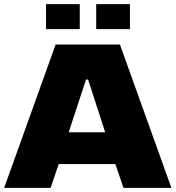

<svg xmlns="http://www.w3.org/2000/svg" viewBox="-20 -902 843 922"><path d="M0 0 247 -688H556L803 0H573L534 -114H262L223 0ZM310 -267H485L403 -520H393ZM201 -762V-882H363V-762ZM442 -762V-882H604V-762Z"/></svg>

Font: Saira Expanded ExtraBold
Style: Regular
Weight: 800
Width: 7
Designer: Hector Gatti with collaboration of the Omnibus-Type team
Foundry: Omnibus-Type
Version: Version 1.101